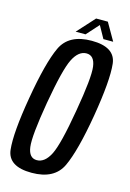

<svg xmlns="http://www.w3.org/2000/svg" viewBox="-110 -755 551 815"><g transform="rotate(15 165.5 -348.0)"><path d="M113 4Q10 4 2 -67.5Q-6 -139 21.5 -299.5Q49 -461.5 82.2 -532.5Q115.5 -603.5 215.5 -603.5Q318.5 -603.5 326.2 -532Q334 -460.5 307 -299.5Q279.5 -138 246.2 -67Q213 4 113 4ZM120.5 -53.5Q155.5 -53.5 179 -100Q202.5 -146.5 228.5 -299.5Q255 -451.5 248.8 -498.8Q242.5 -546 208 -546Q173 -546 149.5 -499Q126 -452 99.5 -299.5Q73.5 -147.5 79.8 -100.5Q86 -53.5 120.5 -53.5ZM139 -623 208.5 -699.5H260L304 -623H261L231 -677L182.5 -623Z"/></g></svg>

Font: Anybody Condensed Regular
Style: Italic
Weight: 400
Width: 3
Italic angle: -10°
Designer: Tyler Finck
Foundry: Etcetera Type Company
Version: Version 1.010; ttfautohint (v1.8.3) -l 8 -r 50 -G 200 -x 14 